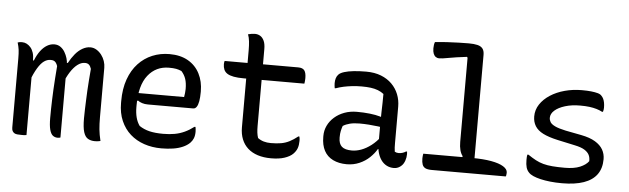

<svg xmlns="http://www.w3.org/2000/svg" viewBox="-49 -937 3697 1128"><g transform="rotate(5 1800.0 -373.0)"><path d="M569 0Q565 1 559.5 2Q554 3 548.5 3.5Q543 4 536 4Q512 4 495 -6Q478 -16 469.5 -43.5Q461 -71 461 -124Q461 -150 462 -177Q463 -204 464 -231.5Q465 -259 466.5 -288Q468 -317 470.5 -349Q473 -381 476 -417Q471 -433 462.5 -441Q454 -449 438 -449Q416 -449 394.5 -432.5Q373 -416 353.5 -385.5Q334 -355 319 -315V-440H338Q354 -470 373.5 -493.5Q393 -517 416 -530Q439 -543 462 -543Q482 -543 499 -532.5Q516 -522 528.5 -505.5Q541 -489 547.5 -469.5Q554 -450 554 -430Q554 -393 554 -357Q554 -321 554 -284.5Q554 -248 554 -211.5Q554 -175 554 -139Q554 -98 557 -67.5Q560 -37 569 0ZM333 0Q331 1 328.5 1.5Q326 2 323 2.5Q320 3 317 3Q300 3 288 -6.5Q276 -16 269.5 -40.5Q263 -65 263 -109Q263 -137 263.5 -164Q264 -191 265 -219Q266 -247 267.5 -278Q269 -309 271.5 -343Q274 -377 277 -416Q273 -428 267.5 -435.5Q262 -443 254.5 -446Q247 -449 236 -449Q216 -449 197.5 -436Q179 -423 160.5 -392.5Q142 -362 121 -309L119 -437H138Q152 -472 169.5 -495Q187 -518 207.5 -530Q228 -542 250 -542Q271 -542 286.5 -531Q302 -520 312 -503Q322 -486 327.5 -467.5Q333 -449 333 -434Q333 -380 333 -326Q333 -272 333 -217.5Q333 -163 333 -108.5Q333 -54 333 0ZM133 3Q130 3 126.5 4Q123 5 119.5 5Q116 5 112 5Q108 5 103 5Q90 5 79 4Q68 3 61 -1.5Q54 -6 50 -13.5Q46 -21 46 -34Q46 -102 46 -169.5Q46 -237 46 -304.5Q46 -372 46 -440Q46 -472 43.5 -491.5Q41 -511 34 -534Q37 -535 40.5 -536Q44 -537 47.5 -537.5Q51 -538 54.5 -538Q58 -538 61 -538Q75 -538 87.5 -531.5Q100 -525 110.5 -513Q121 -501 127 -482.5Q133 -464 133 -438Q133 -365 133 -291Q133 -217 133 -144Q133 -71 133 3Z M929 -544Q994 -544 1039 -518Q1084 -492 1107.5 -446Q1131 -400 1131 -342V-338Q1131 -306 1127 -283.5Q1123 -261 1115 -249.5Q1107 -238 1095 -238H828Q809 -238 793.5 -243Q778 -248 768 -256L750 -246V-300H1036Q1038 -312 1039.5 -324Q1041 -336 1041 -348Q1041 -383 1033 -407Q1025 -431 1007 -451Q991 -458 975 -461Q959 -464 933 -464Q856 -464 809 -404.5Q762 -345 762 -227V-216Q762 -183 769 -156Q776 -129 791 -108Q818 -90 851 -82Q884 -74 932 -74Q969 -74 999.5 -79.5Q1030 -85 1058 -98Q1086 -111 1112 -131H1118Q1119 -125 1120 -118.5Q1121 -112 1121 -103Q1121 -80 1114.5 -64Q1108 -48 1096 -36Q1080 -20 1055 -9Q1030 2 998 7Q966 12 929 12Q874 12 827 -4Q780 -20 745 -51Q710 -82 690 -128Q670 -174 670 -233V-244Q670 -317 690 -373Q710 -429 745.5 -467Q781 -505 828 -524.5Q875 -544 929 -544Z M1255 -532H1689Q1715 -532 1725.5 -518Q1736 -504 1736 -473Q1736 -467 1735.5 -461Q1735 -455 1734.5 -450Q1734 -445 1733 -440H1374Q1340 -440 1316 -444.5Q1292 -449 1278 -458Q1264 -467 1258 -481Q1252 -495 1252 -513Q1252 -517 1252.5 -520.5Q1253 -524 1253.5 -527Q1254 -530 1255 -532ZM1731 -128Q1733 -122 1733.5 -115Q1734 -108 1734 -103Q1734 -78 1727.5 -59.5Q1721 -41 1704 -24Q1696 -16 1683.5 -9Q1671 -2 1654.5 3.5Q1638 9 1618 11.5Q1598 14 1575 14Q1532 14 1497.5 3Q1463 -8 1439 -29.5Q1415 -51 1402.5 -82Q1390 -113 1390 -152Q1390 -209 1390 -266.5Q1390 -324 1390 -380.5Q1390 -437 1390 -494.5Q1390 -552 1390 -609Q1390 -636 1387.5 -659Q1385 -682 1378 -700Q1389 -703 1399 -704.5Q1409 -706 1419 -706Q1436 -706 1450 -697.5Q1464 -689 1472.5 -670.5Q1481 -652 1481 -622Q1481 -565 1481 -508.5Q1481 -452 1481 -395Q1481 -338 1481 -281.5Q1481 -225 1481 -168Q1481 -146 1483 -129.5Q1485 -113 1490 -98Q1506 -86 1525 -80.5Q1544 -75 1567 -75Q1601 -75 1627 -79.5Q1653 -84 1676.5 -96Q1700 -108 1725 -128Z M2294 -353Q2294 -326 2294 -299.5Q2294 -273 2294 -246Q2294 -219 2294 -192.5Q2294 -166 2294 -139Q2294 -124 2294.5 -112.5Q2295 -101 2297 -88Q2302 -85 2308 -83.5Q2314 -82 2320 -82Q2332 -82 2343 -85.5Q2354 -89 2363 -95H2369Q2369 -91 2369.5 -88Q2370 -85 2370 -80Q2370 -60 2363.5 -41.5Q2357 -23 2346 -12Q2336 -2 2324.5 3Q2313 8 2300 8Q2276 8 2257 -2Q2238 -12 2225 -30Q2212 -48 2205 -72Q2198 -96 2198 -122Q2198 -153 2198 -186Q2198 -219 2198 -243Q2198 -282 2199 -312Q2200 -342 2200.5 -368Q2201 -394 2201 -420Q2186 -432 2166.5 -439.5Q2147 -447 2123.5 -450Q2100 -453 2070 -453Q2041 -453 2014.5 -450Q1988 -447 1964.5 -442Q1941 -437 1919 -429H1913Q1912 -435 1911 -443Q1910 -451 1910 -458Q1910 -474 1914 -487.5Q1918 -501 1928 -511Q1938 -521 1960.5 -528Q1983 -535 2016 -538.5Q2049 -542 2089 -542Q2139 -542 2177 -527Q2215 -512 2241 -486Q2267 -460 2280.5 -426Q2294 -392 2294 -353ZM1967 -142Q1967 -106 1985.5 -89.5Q2004 -73 2045 -73Q2072 -73 2100.5 -83.5Q2129 -94 2158 -116Q2187 -138 2214 -174L2218 -95H2197Q2182 -69 2156.5 -44.5Q2131 -20 2096.5 -5Q2062 10 2022 10Q1975 10 1940.5 -7Q1906 -24 1888.5 -57Q1871 -90 1871 -138V-144Q1871 -176 1884.5 -204.5Q1898 -233 1923 -255Q1948 -277 1981.5 -289.5Q2015 -302 2056 -302Q2096 -302 2131.5 -298Q2167 -294 2192.5 -286.5Q2218 -279 2228 -272Q2234 -267 2237 -259.5Q2240 -252 2241.5 -242Q2243 -232 2243 -217Q2215 -224 2187 -227.5Q2159 -231 2131.5 -233Q2104 -235 2077 -235Q2044 -235 2020 -229Q1996 -223 1979 -212Q1974 -198 1970.5 -182Q1967 -166 1967 -145Z M2465 -91H2752Q2819 -91 2866 -82.5Q2913 -74 2938 -58.5Q2963 -43 2963 -23Q2963 -19 2962.5 -15Q2962 -11 2961.5 -7Q2961 -3 2959 0H2524Q2498 0 2485 -6.5Q2472 -13 2467 -27Q2462 -41 2462 -62Q2462 -68 2462.5 -73Q2463 -78 2463.5 -82.5Q2464 -87 2465 -91ZM2476 -750Q2512 -754 2547 -756Q2582 -758 2615.5 -759Q2649 -760 2675 -760Q2706 -760 2726.5 -755Q2747 -750 2757 -737Q2767 -724 2767 -700Q2767 -622 2767 -543Q2767 -464 2767 -385Q2767 -306 2767 -227.5Q2767 -149 2767 -71H2685L2697 -96Q2686 -110 2680.5 -130.5Q2675 -151 2675 -179Q2675 -241 2675 -303Q2675 -365 2675 -427Q2675 -489 2675 -551.5Q2675 -614 2675 -675L2671 -680Q2604 -672 2564.5 -664.5Q2525 -657 2509 -657Q2498 -657 2489 -663Q2480 -669 2475 -681.5Q2470 -694 2470 -713Q2470 -723 2471.5 -733Q2473 -743 2476 -750Z M3300 -81Q3355 -81 3389.5 -95.5Q3424 -110 3440 -132Q3441 -153 3433 -169Q3425 -185 3405 -197.5Q3385 -210 3346 -218L3244 -240Q3190 -252 3157.5 -268.5Q3125 -285 3110 -309.5Q3095 -334 3095 -366Q3095 -405 3116.5 -437.5Q3138 -470 3175 -494Q3212 -518 3260 -531Q3308 -544 3361 -544Q3393 -544 3416 -541.5Q3439 -539 3455 -534.5Q3471 -530 3478 -521Q3485 -514 3489.5 -504.5Q3494 -495 3496.5 -482Q3499 -469 3499 -453Q3499 -447 3498 -440.5Q3497 -434 3495 -428H3489Q3474 -436 3455.5 -441.5Q3437 -447 3414 -450Q3391 -453 3359 -453Q3309 -453 3270 -441Q3231 -429 3209 -409.5Q3187 -390 3187 -366Q3187 -353 3194 -341Q3201 -329 3222.5 -318.5Q3244 -308 3286 -299L3379 -281Q3431 -271 3462.5 -252Q3494 -233 3508.5 -207.5Q3523 -182 3523 -151Q3523 -97 3497 -61Q3471 -25 3419.5 -7Q3368 11 3292 11Q3254 11 3222 7.5Q3190 4 3164.5 -2Q3139 -8 3121 -16Q3103 -24 3094 -34Q3082 -46 3077 -63.5Q3072 -81 3072 -107Q3072 -117 3072.5 -125Q3073 -133 3075 -139H3081Q3106 -122 3127.5 -110.5Q3149 -99 3173 -92.5Q3197 -86 3227.5 -83.5Q3258 -81 3300 -81Z"/></g></svg>

Font: Recursive Monospace Casual
Style: Regular
Weight: 400
Version: Version 1.047